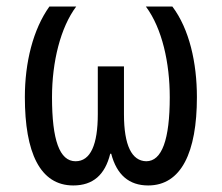

<svg xmlns="http://www.w3.org/2000/svg" viewBox="-20 -557 678 587"><path d="M204 10C264 10 301 -22 317 -87H320C337 -22 375 10 433 10C534 10 582 -91 582 -260C582 -365 559 -468 507 -537H426C476 -470 499 -364 499 -260C499 -130 475 -64 427 -64C383 -65 359 -112 359 -208V-354H279V-208C279 -115 257 -64 211 -64C162 -64 139 -129 139 -260C139 -368 165 -473 213 -537H131C81 -467 56 -366 56 -260C56 -91 102 10 204 10Z"/></svg>

Font: Noto Sans Condensed
Style: Regular
Weight: 400
Width: 3
Designer: Monotype Design Team
Foundry: Monotype Imaging Inc.
Version: Version 2.013